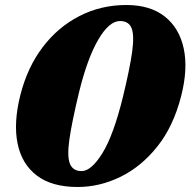

<svg xmlns="http://www.w3.org/2000/svg" viewBox="-20 -734 761 767"><path d="M484.5 -714Q580 -714 638.2 -668Q696.5 -622 714 -540Q731.5 -458 703.5 -349.5Q672.5 -228.5 608 -148Q543.5 -67.5 460.5 -27.2Q377.5 13 290 13Q187 13 126.8 -33Q66.5 -79 50 -161.8Q33.5 -244.5 61.5 -355Q89.5 -465 150.5 -545.5Q211.5 -626 297.5 -670Q383.5 -714 484.5 -714ZM471.5 -348.5Q498.5 -460 507.8 -526Q517 -592 505.8 -621Q494.5 -650 459.5 -650Q416 -650 372.5 -575.5Q329 -501 296 -366.5Q267 -246 257.2 -177.2Q247.5 -108.5 259.5 -79.5Q271.5 -50.5 306 -50.5Q344.5 -50.5 389 -122Q433.5 -193.5 471.5 -348.5Z"/></svg>

Font: Fraunces 9pt S000 Black
Style: Italic
Weight: 900
Italic angle: -16°
Version: Version 1.000; ttfautohint (v1.8.3)